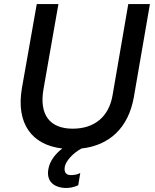

<svg xmlns="http://www.w3.org/2000/svg" viewBox="-20 -720 759 940"><path d="M294 200C316 202 343 197 363 187L373 127C359 135 340 138 322 137C303 135 293 123 297 97C302 68 338 29 379 7C515 -8 608 -93 635 -243L714 -700H608L531 -253C513 -149 443 -90 336 -90C223 -90 171 -159 193 -284L266 -700H160L87 -287C58 -115 136 -10 285 7C247 36 223 72 217 107C207 159 234 195 294 200Z"/></svg>

Font: Fixel Display 20240404 Medium
Style: Italic
Weight: 500
Italic angle: -10°
Designer: AlfaBravo + MacPaw
Foundry: Kyrylo Tkachov, Marchela Mozhyna, Serhii Makarenko, Maria Weinstein, Zakhar Kryvoshyya
Version: Version 1.211;Glyphs 3.2 (3225)